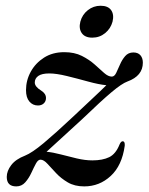

<svg xmlns="http://www.w3.org/2000/svg" viewBox="-20 -639 517 668"><path d="M414 -132Q404.5 -63 365.2 -26.8Q326 9.5 273 9.5Q239.5 9.5 215.8 -4.5Q192 -18.5 175 -36.8Q158 -55 145.2 -69Q132.5 -83 121.5 -83.5Q112.5 -84 105 -70Q97.5 -56 89 -37.5Q80.5 -19 68 -4.8Q55.5 9.5 36.5 9.5Q3.5 9.5 3.5 -23.5Q3.5 -44 19 -64.5Q34.5 -85 67 -97.5Q91 -107 131.8 -141Q172.5 -175 230.5 -229.5Q271 -267.5 302.2 -296.8Q333.5 -326 350 -342.5Q324 -345 286.8 -355.2Q249.5 -365.5 212.8 -374.5Q176 -383.5 151.5 -383.5Q125.5 -383.5 113.2 -374.8Q101 -366 101 -352Q101 -337.5 123 -324Q140 -313.5 140 -298Q140 -286.5 132.2 -279.2Q124.5 -272 112 -272Q94 -272 82.2 -285.8Q70.5 -299.5 70.5 -325.5Q70.5 -359.5 87 -389.5Q103.5 -419.5 133.2 -438.5Q163 -457.5 203.5 -457.5Q239 -457.5 264.8 -444.5Q290.5 -431.5 309.2 -414.8Q328 -398 342.2 -385.2Q356.5 -372.5 369 -372.5Q378 -372.5 384.2 -385.2Q390.5 -398 397.5 -414.5Q404.5 -431 415.5 -443.8Q426.5 -456.5 444 -456.5Q460 -456.5 468.5 -446.8Q477 -437 477 -421Q477 -375 423.5 -355.5Q404 -348.5 368 -318.2Q332 -288 267 -225.5Q224 -186 192.5 -157.2Q161 -128.5 142 -111Q164 -109 191.2 -101.8Q218.5 -94.5 247.2 -87.8Q276 -81 301.5 -81Q337 -81 360 -92.2Q383 -103.5 396 -136.5Q401 -148 407.5 -147.5Q415 -147 414 -132ZM301 -508Q275.5 -508 264.5 -523.8Q253.5 -539.5 259.5 -563.5Q266 -588 285.5 -603.5Q305 -619 330 -619Q356 -619 366.8 -603.5Q377.5 -588 371.5 -563.5Q365 -539.5 345.8 -523.8Q326.5 -508 301 -508Z"/></svg>

Font: Fraunces 72pt
Style: Italic
Weight: 400
Italic angle: -16°
Version: Version 1.000;[b76b70a41]